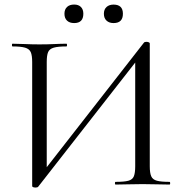

<svg xmlns="http://www.w3.org/2000/svg" viewBox="-20 -819 809 852"><path d="M168.8 -53.2 618.6 -629.6Q621.6 -633.4 629.6 -633.4Q634.8 -633.4 639.7 -631.5Q644.6 -629.6 644.6 -626.4V-81Q644.6 -52 651 -37Q657.4 -22 676.3 -17Q695.2 -12 732.2 -12Q735.2 -12 735.2 -6Q735.2 0 732.2 0Q708.6 0 677.5 -1Q646.4 -2 612.8 -2Q576.4 -2 546.5 -1Q516.6 0 493 0Q490 0 490 -6Q490 -12 493 -12Q531.4 -12 549.8 -17Q568.2 -22 574.1 -37Q580 -52 580 -81V-570L599.4 -566.2L149.6 9.4Q146.6 13.2 137.8 13.2Q132.4 13.2 127.6 11.7Q122.8 10.2 122.8 6.2V-544Q122.8 -573 116.5 -587.5Q110.2 -602 91.2 -607.5Q72.2 -613 35.2 -613Q33 -613 33 -619Q33 -625 35.2 -625Q59.6 -625 90.7 -623.5Q121.8 -622 154.6 -622Q192 -622 221.5 -623.5Q251 -625 275.2 -625Q277.4 -625 277.4 -619Q277.4 -613 275.2 -613Q237.6 -613 218.5 -607.5Q199.4 -602 193.4 -587.5Q187.4 -573 187.4 -544V-49.4ZM309 -716.6Q288.8 -716.6 277.4 -727.5Q266 -738.4 266 -758Q266 -777.2 277.4 -788Q288.8 -798.8 309 -798.8Q328.4 -798.8 339.1 -788Q349.8 -777.2 349.8 -758Q349.8 -716.6 309 -716.6ZM483.8 -716.6Q464.4 -716.6 452.7 -727.5Q441 -738.4 441 -758Q441 -777.2 452.7 -787.9Q464.4 -798.6 483.8 -798.6Q525.4 -798.6 525.4 -758Q525.4 -716.6 483.8 -716.6Z"/></svg>

Font: Cormorant Infant Light
Style: Regular
Weight: 300
Designer: Christian Thalmann (Catharsis Fonts)
Foundry: Catharsis Fonts
Version: Version 4.001